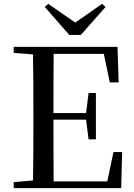

<svg xmlns="http://www.w3.org/2000/svg" viewBox="-20 -975 696 995"><path d="M230 -955 212 -939 339 -794H399L527 -939L509 -955L370 -858ZM549 -548H595L589 -732H51V-701L151 -693C153 -593 153 -493 153 -392V-339C153 -239 153 -138 151 -40L51 -31V0H608L613 -187H568L536 -35H258C257 -136 257 -238 257 -355H426L439 -253H477V-493H439L426 -389H257C257 -497 257 -598 258 -696H518Z"/></svg>

Font: Noto Serif HK Medium
Style: Regular
Weight: 500
Designer: Ryoko NISHIZUKA 西塚涼子 (kana & ideographs); Frank Grießhammer (Latin, Greek & Cyrillic); Wenlong ZHANG 张文龙 (bopomofo); San
Foundry: Adobe
Version: Version 2.001;hotconv 1.1.0;makeotfexe 2.6.0